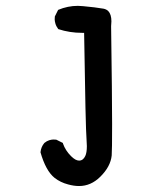

<svg xmlns="http://www.w3.org/2000/svg" viewBox="-20 -494 540 653"><path d="M357.9 -404.8Q361.3 -161.6 361.3 -71.8Q361.3 18.1 359.9 34.7Q356 72.8 320.8 107.4Q289.1 138.7 249 138.7Q231.4 138.7 211.9 133.3Q185.5 126.5 165.5 110.8Q135.7 86.9 117.7 23.9Q119.6 5.4 130.9 -7.8Q139.2 -14.6 147.5 -17.1Q155.8 -19.5 161.4 -19.5Q167 -19.5 171.4 -19L193.8 -7.8L194.3 -5.4Q202.6 18.1 221.7 37.1Q236.8 52.2 249 52.2Q262.7 52.2 270 36.6Q275.4 25.4 275.4 2.9Q275.4 -6.3 274.4 -18.1Q271 -58.1 266.1 -382.3Q262.7 -382.3 259.3 -382.3Q216.8 -382.3 178.2 -395Q170.9 -404.8 168.5 -413.6Q166 -422.4 166 -428Q166 -433.6 166.5 -438L177.7 -460.4Q210.4 -474.1 244.6 -474.1Q253.4 -474.1 262.2 -473.1Q305.2 -469.2 332.5 -464.4Q341.8 -462.4 348.1 -456.5Q358.9 -445.3 358.9 -421.4Q358.9 -413.6 357.9 -404.8Z"/></svg>

Font: Bakudai
Style: Medium
Weight: 500
Version: Version 1.48